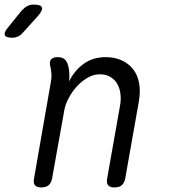

<svg xmlns="http://www.w3.org/2000/svg" viewBox="-123 -810 743 840"><path d="M129 -560Q150 -560 160.5 -550Q171 -540 176 -520Q180 -504 180.5 -487.5Q181 -471 179 -454Q204 -503 244 -531.5Q284 -560 339 -560Q379 -560 409.5 -546Q440 -532 459.5 -507Q479 -482 485.5 -447Q492 -412 485 -369L425 -30Q421 -9 409.5 0.5Q398 10 378 10Q358 10 350 0.5Q342 -9 346 -30L402 -347Q407 -374 404 -399Q401 -424 390 -443Q379 -462 360 -473.5Q341 -485 313 -485Q286 -485 259.5 -469.5Q233 -454 212 -430.5Q191 -407 176.5 -379Q162 -351 158 -326L105 -30Q101 -9 89.5 0.5Q78 10 58 10Q38 10 30 0.5Q22 -9 26 -30L100 -454Q103 -470 102 -487Q101 -504 97 -520Q92 -540 100.5 -550Q109 -560 129 -560ZM-87 -691 -28 -764Q-16 -777 -3.5 -783.5Q9 -790 25 -790Q56 -790 60.5 -777.5Q65 -765 42 -739L-22 -668Q-32 -656 -44 -650.5Q-56 -645 -70 -645Q-98 -645 -102 -657Q-106 -669 -87 -691Z"/></svg>

Font: Maple Mono NL Light
Style: Italic
Weight: 300
Italic angle: -10°
Monospace: yes
Designer: subframe7536
Version: Version 7.000